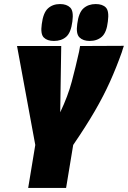

<svg xmlns="http://www.w3.org/2000/svg" viewBox="-20 -927 631 947"><path d="M119 0 154 -212 64 -700H282L277 -373Q315 -453 334 -524.5Q353 -596 370 -672Q371 -679 372.5 -686Q374 -693 375 -700L591 -701Q588 -693 585.5 -685Q583 -677 581 -670Q554 -594 522.5 -524Q491 -454 447.5 -379Q404 -304 341 -212L306 0ZM422 -725Q390 -725 372 -742.5Q354 -760 361 -809Q368 -865 392 -886Q416 -907 452 -907Q486 -907 502.5 -889.5Q519 -872 512 -821Q506 -767 482.5 -746Q459 -725 422 -725ZM246 -725Q213 -725 196 -742Q179 -759 186 -808Q193 -864 216.5 -885.5Q240 -907 276 -907Q309 -907 326.5 -889.5Q344 -872 337 -821Q330 -766 306.5 -745.5Q283 -725 246 -725Z"/></svg>

Font: Georama SemiCondensed Black
Style: Italic
Weight: 900
Width: 4
Italic angle: -9°
Designer: Jean-Baptiste Levee
Foundry: Production Type
Version: Version 1.000